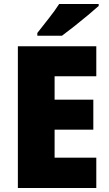

<svg xmlns="http://www.w3.org/2000/svg" viewBox="-20 -947 550 967"><path d="M465 0H70V-714H465V-563H255V-445H450V-294H255V-153H465ZM477 -917Q457 -899 423.5 -871Q390 -843 354 -814.5Q318 -786 292 -767H168V-781Q193 -813 225 -853.5Q257 -894 278 -927H477Z"/></svg>

Font: Noto Sans Tamil SemiCondensed Black
Style: Regular
Weight: 900
Width: 4
Designer: Jelle Bosma - Monotype Design Team
Foundry: Monotype Imaging Inc.
Version: Version 2.004; ttfautohint (v1.8.4.7-5d5b)